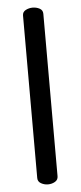

<svg xmlns="http://www.w3.org/2000/svg" viewBox="-53 -761 333 791"><g transform="rotate(-5 113.5 -365.5)"><path d="M113 0Q98 0 84.5 -7.5Q71 -15 71 -30V-702Q71 -717 84.5 -724Q98 -731 113 -731Q129 -731 142 -724Q155 -717 155 -702V-30Q155 -15 142 -7.5Q129 0 113 0Z"/></g></svg>

Font: Dosis ExtraLight Medium
Style: Regular
Weight: 500
Version: Version 3.001; ttfautohint (v1.8.2)